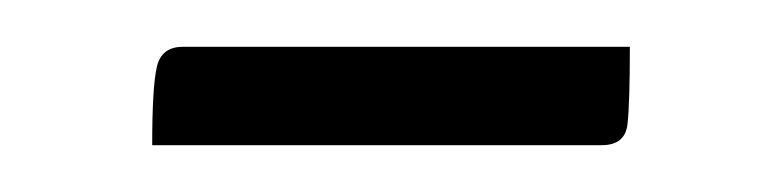

<svg xmlns="http://www.w3.org/2000/svg" viewBox="-20 -323 334 82"><path d="M45 -261Q45 -286 47 -294.5Q49 -303 58 -303H249Q249 -279 248 -270Q247 -261 237 -261Z"/></svg>

Font: Yanone Kaffeesatz ExtraLight Light
Style: Regular
Weight: 300
Version: Version 2.003